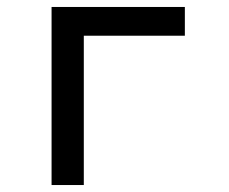

<svg xmlns="http://www.w3.org/2000/svg" viewBox="-20 -531 656 551"><path d="M128 0V-511H510.5V-428.5H220.5V0Z"/></svg>

Font: Overpass Mono Medium
Style: Regular
Weight: 500
Monospace: yes
Designer: Delve Withrington, Dave Bailey
Foundry: Delve Fonts LLC
Version: Version 4.000